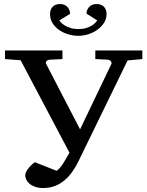

<svg xmlns="http://www.w3.org/2000/svg" viewBox="-20 -923 736 959"><path d="M617.2 -621.1 370.1 -113.8Q356.9 -87.4 340.1 -63.7Q323.2 -40 302 -22.2Q280.8 -4.4 254.4 5.9Q228 16.1 195.8 16.1Q172.4 16.1 155.3 10Q138.2 3.9 127.2 -5.6Q116.2 -15.1 111.1 -26.1Q106 -37.1 106 -46.9Q106 -54.2 109.6 -62.5Q113.3 -70.8 119.9 -79.6Q126.5 -88.4 135 -96.9Q143.6 -105.5 153.8 -112.8L263.2 -69.8Q281.7 -84 296.9 -108.9Q312 -133.8 327.1 -160.2L83 -622.1L4.9 -627.9V-670.9H292V-627.9L229 -625Q218.3 -624 212.4 -617.7Q206.5 -611.3 210.9 -603L379.9 -276.9L536.1 -603Q539.6 -610.4 533.4 -617.2Q527.3 -624 517.1 -625L456.1 -627.9V-670.9H690.9V-627.9ZM512.2 -853Q512.2 -829.6 500 -809.8Q487.8 -790 467.8 -775.4Q447.8 -760.7 422.6 -752.4Q397.5 -744.1 371.1 -744.1Q345.2 -744.1 319.8 -752Q294.4 -759.8 274.4 -773.9Q254.4 -788.1 242.2 -807.9Q230 -827.6 230 -852.1Q230 -876 243.2 -889.4Q256.3 -902.8 279.8 -902.8Q302.7 -902.8 316.4 -888.7Q330.1 -874.5 330.1 -854L275.9 -820.8Q279.3 -816.4 286.4 -809.1Q293.5 -801.8 305.2 -794.9Q316.9 -788.1 333 -783Q349.1 -777.8 371.1 -777.8Q394 -777.8 410.4 -783Q426.8 -788.1 438 -794.9Q449.2 -801.8 455.8 -809.1Q462.4 -816.4 465.8 -820.8L412.1 -855Q412.1 -874.5 425.8 -888.7Q439.5 -902.8 461.9 -902.8Q486.8 -902.8 499.5 -888.9Q512.2 -875 512.2 -853Z"/></svg>

Font: Charis SIL CyrE
Style: Regular
Weight: 400
Foundry: SIL International
Version: Version 5.000